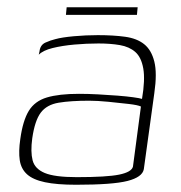

<svg xmlns="http://www.w3.org/2000/svg" viewBox="-20 -502 499 530"><path d="M190 8Q137 8 104 1Q71 -6 54.5 -21Q38 -36 34.5 -60Q31 -84 36 -118Q43 -169 59.5 -196Q76 -223 109.5 -233Q143 -243 198 -243Q223 -243 251 -241.5Q279 -240 304.5 -238Q330 -236 348 -233.5Q366 -231 372 -229Q381 -282 375.5 -313Q370 -344 353.5 -358.5Q337 -373 311 -377.5Q285 -382 252 -382Q219 -382 185.5 -379Q152 -376 125.5 -369.5Q99 -363 87 -351L89 -360Q91 -378 105.5 -384.5Q120 -391 133 -394Q151 -399 184 -402Q217 -405 250 -405Q293 -405 325.5 -400.5Q358 -396 378 -380Q398 -364 406 -332Q414 -300 406 -245L377 -35Q373 -13 332 -2.5Q291 8 190 8ZM192 -13Q275 -13 309 -20Q343 -27 347 -42L369 -208Q361 -212 335.5 -215Q310 -218 279.5 -221Q249 -224 226 -224Q175 -224 142 -218.5Q109 -213 92.5 -191Q76 -169 69 -120Q64 -83 70 -59.5Q76 -36 103.5 -24.5Q131 -13 192 -13ZM162 -461 164 -482H360L358 -461Z"/></svg>

Font: Genos ExtraLight
Style: Italic
Weight: 250
Italic angle: -8°
Designer: Robert E. Leuschke
Foundry: Robert E. Leuschke
Version: Version 1.010